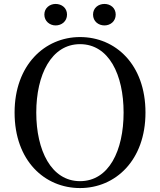

<svg xmlns="http://www.w3.org/2000/svg" viewBox="-20 -937 812 974"><path d="M262 -808C293 -808 320 -829 320 -863C320 -897 293 -917 262 -917C233 -917 205 -897 205 -863C205 -829 233 -808 262 -808ZM510 -808C540 -808 567 -829 567 -863C567 -897 540 -917 510 -917C479 -917 452 -897 452 -863C452 -829 479 -808 510 -808ZM386 17C566 17 718 -124 718 -366C718 -610 566 -749 386 -749C207 -749 54 -607 54 -366C54 -121 207 17 386 17ZM386 -18C240 -18 164 -174 164 -366C164 -557 240 -713 386 -713C533 -713 607 -557 607 -366C607 -174 533 -18 386 -18Z"/></svg>

Font: Noto Serif CJK SC Medium
Style: Regular
Weight: 500
Designer: Ryoko NISHIZUKA 西塚涼子 (kana & ideographs); Frank Grießhammer (Latin, Greek & Cyrillic); Wenlong ZHANG 张文龙 (bopomofo); San
Foundry: Adobe
Version: Version 2.001;hotconv 1.1.0;makeotfexe 2.6.0